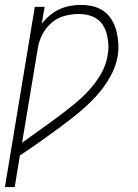

<svg xmlns="http://www.w3.org/2000/svg" viewBox="-43 -548 563 783"><path d="M-23 215 99 -520H139L127 -451Q142 -470 160.5 -485.5Q179 -501 200 -510.5Q221 -520 243 -524Q265 -528 287 -528Q313 -528 337.5 -522Q362 -516 381.5 -501.5Q401 -487 413.5 -466Q426 -445 432 -420.5Q438 -396 439.5 -370.5Q441 -345 437 -319Q429 -274 404.5 -231.5Q380 -189 346.5 -153Q313 -117 275 -86Q237 -55 197.5 -26Q158 3 118.5 31Q79 59 38 86L17 215ZM47 34Q82 9 117 -16Q152 -41 186.5 -66.5Q221 -92 254.5 -119Q288 -146 317.5 -177.5Q347 -209 368.5 -246Q390 -283 396 -323Q400 -344 399 -364.5Q398 -385 393.5 -404.5Q389 -424 379.5 -441Q370 -458 354 -469.5Q338 -481 318.5 -486Q299 -491 278 -491Q249 -491 219.5 -483Q190 -475 166.5 -454.5Q143 -434 129 -406Q115 -378 111 -350Z"/></svg>

Font: Iosevka Extralight
Style: Italic
Weight: 200
Italic angle: -9°
Monospace: yes
Designer: Belleve Invis
Foundry: Belleve Invis
Version: Version 32.5.0; ttfautohint (v1.8.4)